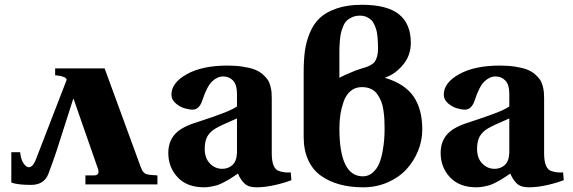

<svg xmlns="http://www.w3.org/2000/svg" viewBox="-20 -779 2420 811"><path d="M129.9 -101.1 261.2 -440.9Q263.2 -448.2 249 -453.9Q234.9 -459.5 212.9 -460.9V-490.2H316.9H421.9L574.2 -74.2Q577.6 -65.9 580.1 -60.5Q582.5 -55.2 586.9 -51.3Q591.3 -47.4 593.3 -45.7Q595.2 -43.9 602.5 -42.5Q609.9 -41 612.8 -40.5Q615.7 -40 627.4 -39.3Q639.2 -38.6 645 -38.1V0H340.8V-38.1H377Q403.8 -38.1 393.1 -67.9L291 -360.8H289.1Q276.9 -324.2 256.3 -258.3Q235.8 -192.4 219 -141.8Q202.1 -91.3 184.1 -43.9Q166 2 110.8 2Q55.2 2 27.8 -7.8V-136.2H64.9Q69.3 -95.2 88.4 -78.6Q106.9 -63 123 -87.9Q126.5 -93.3 129.9 -101.1Z M844.7 -149.9Q844.7 -111.3 866.5 -88.6Q888.2 -65.9 918.9 -65.9Q943.4 -65.9 961.4 -81.5Q979.5 -97.2 981 -133.8V-278.8Q973.6 -275.4 955.6 -267.6Q937.5 -259.8 921.1 -252.2Q904.8 -244.6 891.1 -236.8Q867.7 -223.1 856.2 -203.4Q844.7 -183.6 844.7 -149.9ZM690.9 -132.8Q690.9 -177.7 715.3 -208Q739.7 -238.3 796.9 -257.8Q806.2 -260.7 836.2 -270.8Q866.2 -280.8 880.9 -285.9Q895.5 -291 918.2 -299.6Q940.9 -308.1 955.8 -315.2Q970.7 -322.3 981 -329.1V-381.8Q981 -421.4 964.4 -438.7Q947.8 -456.1 922.9 -456.1Q897.9 -456.1 876 -435.1Q854 -414.1 835 -356Q821.8 -315.9 793.9 -315.9Q778.8 -315.9 759 -321.8Q739.3 -327.6 721.7 -343Q704.1 -358.4 704.1 -378.9Q704.1 -429.7 769.3 -465.8Q834.5 -502 940.9 -502Q977.5 -502 1006.8 -497.3Q1036.1 -492.7 1055.4 -485.4Q1074.7 -478 1088.6 -466.1Q1102.5 -454.1 1110.1 -443.1Q1117.7 -432.1 1121.8 -416.5Q1126 -400.9 1127 -389.2Q1127.9 -377.4 1127.9 -361.8V-130.9Q1127.9 -65.4 1159.7 -56.2Q1182.1 -48.8 1208 -50.8L1210.9 -18.1Q1181.6 -6.3 1140.1 2.9Q1098.6 12.2 1063 12.2Q1030.3 12.2 1013.7 -2.9Q997.1 -18.1 984.9 -45.9Q983.9 -44.9 967.3 -33.9Q950.7 -22.9 945.6 -20Q940.4 -17.1 924.8 -8.8Q909.2 -0.5 898.9 2.7Q888.7 5.9 872.8 9Q856.9 12.2 841.8 12.2Q770 12.2 730.5 -30Q690.9 -72.3 690.9 -132.8Z M1715.3 -598.1Q1715.3 -543.9 1681.4 -504.2Q1647.5 -464.4 1606.4 -451.2V-450.2Q1689.5 -425.3 1726.6 -371.8Q1763.7 -318.4 1763.7 -231.9Q1763.7 -186 1746.1 -142.3Q1728.5 -98.6 1697 -64.2Q1665.5 -29.8 1617.7 -8.8Q1569.8 12.2 1513.7 12.2Q1459.5 12.2 1414.8 0Q1370.1 -12.2 1335.4 -36.9Q1300.8 -61.5 1281.7 -103.3Q1262.7 -145 1262.7 -200.2V-474.1Q1262.7 -524.4 1267.8 -563.2Q1272.9 -602.1 1288.8 -640.4Q1304.7 -678.7 1331.1 -703.4Q1357.4 -728 1402.3 -743.4Q1447.3 -758.8 1508.3 -758.8Q1615.2 -758.8 1665.3 -718.5Q1715.3 -678.2 1715.3 -598.1ZM1413.6 -548.8V-450.2Q1431.6 -460.9 1481.4 -481Q1490.7 -484.4 1505.6 -489Q1520.5 -493.7 1528.6 -496.3Q1536.6 -499 1547.4 -505.1Q1558.1 -511.2 1563.5 -519Q1568.8 -526.9 1572.8 -540.3Q1576.7 -553.7 1576.7 -571.8Q1576.7 -586.9 1576.4 -595.7Q1576.2 -604.5 1574.7 -621.3Q1573.2 -638.2 1570.6 -648.7Q1567.9 -659.2 1562.3 -672.6Q1556.6 -686 1548.8 -693.8Q1541 -701.7 1528.6 -707.3Q1516.1 -712.9 1500.5 -712.9Q1482.4 -712.9 1468.3 -706.8Q1454.1 -700.7 1445.1 -692.1Q1436 -683.6 1429.7 -668.2Q1423.3 -652.8 1420.4 -640.9Q1417.5 -628.9 1415.8 -609.1Q1414.1 -589.4 1413.8 -578.6Q1413.6 -567.9 1413.6 -548.8ZM1512.7 -34.2Q1536.6 -34.2 1554.4 -50Q1572.3 -65.9 1581.5 -87.9Q1590.8 -109.9 1596.2 -140.4Q1601.6 -170.9 1603 -192.6Q1604.5 -214.4 1604.5 -236.8Q1604.5 -258.8 1603.5 -275.9Q1602.5 -293 1599.4 -314.7Q1596.2 -336.4 1589.6 -352.3Q1583 -368.2 1572.8 -382.3Q1562.5 -396.5 1546.1 -403.8Q1529.8 -411.1 1508.3 -411.1Q1480.5 -411.1 1460.7 -394.3Q1440.9 -377.4 1431.4 -349.6Q1421.9 -321.8 1417.7 -294.2Q1413.6 -266.6 1413.6 -236.8Q1413.6 -34.2 1512.7 -34.2Z M1995.1 -149.9Q1995.1 -111.3 2016.8 -88.6Q2038.6 -65.9 2069.3 -65.9Q2093.8 -65.9 2111.8 -81.5Q2129.9 -97.2 2131.3 -133.8V-278.8Q2124 -275.4 2106 -267.6Q2087.9 -259.8 2071.5 -252.2Q2055.2 -244.6 2041.5 -236.8Q2018.1 -223.1 2006.6 -203.4Q1995.1 -183.6 1995.1 -149.9ZM1841.3 -132.8Q1841.3 -177.7 1865.7 -208Q1890.1 -238.3 1947.3 -257.8Q1956.5 -260.7 1986.6 -270.8Q2016.6 -280.8 2031.2 -285.9Q2045.9 -291 2068.6 -299.6Q2091.3 -308.1 2106.2 -315.2Q2121.1 -322.3 2131.3 -329.1V-381.8Q2131.3 -421.4 2114.7 -438.7Q2098.1 -456.1 2073.2 -456.1Q2048.3 -456.1 2026.4 -435.1Q2004.4 -414.1 1985.4 -356Q1972.2 -315.9 1944.3 -315.9Q1929.2 -315.9 1909.4 -321.8Q1889.6 -327.6 1872.1 -343Q1854.5 -358.4 1854.5 -378.9Q1854.5 -429.7 1919.7 -465.8Q1984.9 -502 2091.3 -502Q2127.9 -502 2157.2 -497.3Q2186.5 -492.7 2205.8 -485.4Q2225.1 -478 2239 -466.1Q2252.9 -454.1 2260.5 -443.1Q2268.1 -432.1 2272.2 -416.5Q2276.4 -400.9 2277.3 -389.2Q2278.3 -377.4 2278.3 -361.8V-130.9Q2278.3 -65.4 2310.1 -56.2Q2332.5 -48.8 2358.4 -50.8L2361.3 -18.1Q2332 -6.3 2290.5 2.9Q2249 12.2 2213.4 12.2Q2180.7 12.2 2164.1 -2.9Q2147.5 -18.1 2135.3 -45.9Q2134.3 -44.9 2117.7 -33.9Q2101.1 -22.9 2095.9 -20Q2090.8 -17.1 2075.2 -8.8Q2059.6 -0.5 2049.3 2.7Q2039.1 5.9 2023.2 9Q2007.3 12.2 1992.2 12.2Q1920.4 12.2 1880.9 -30Q1841.3 -72.3 1841.3 -132.8Z"/></svg>

Font: Linguistics Pro
Style: Bold
Weight: 700
Designer: Stefan Peev, Context Ltd
Foundry: Stefan Peev, Context Ltd
Version: Version 001.000